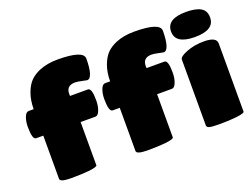

<svg xmlns="http://www.w3.org/2000/svg" viewBox="-116 -1038 1701 1295"><g transform="rotate(-20 734.0 -390.5)"><path d="M493.2 -330.1H386.2V-20Q386.2 -9.3 332 -2Q277.8 3.9 198.2 3.9Q118.2 3.9 118.2 -20V-330.1H66.9Q40 -330.1 40 -420.9Q40 -459.5 51.5 -489.7Q63 -520 82 -520H118.2Q118.2 -583.5 136.7 -634Q155.3 -684.6 184.1 -712.9Q210.9 -738.8 251 -755.9Q309.1 -779.8 382.8 -779.8Q568.8 -779.8 568.8 -719.2Q568.8 -652.8 557.6 -616.5Q546.4 -580.1 524.9 -580.1Q521 -580.1 489.7 -587.2Q458.5 -594.2 441.9 -594.2Q383.3 -594.2 378.9 -543V-520H507.8Q535.2 -520 535.2 -432.1Q535.2 -391.6 523.2 -360.8Q511.2 -330.1 493.2 -330.1ZM1042 -330.1H935.1V-20Q935.1 -9.3 880.9 -2Q826.7 3.9 747.1 3.9Q667 3.9 667 -20V-330.1H616.2Q588.9 -330.1 588.9 -420.9Q588.9 -459.5 600.3 -489.7Q611.8 -520 630.9 -520H667Q667 -583.5 685.5 -634Q704.1 -684.6 732.9 -712.9Q759.8 -738.8 799.8 -755.9Q857.9 -779.8 932.1 -779.8Q1118.2 -779.8 1118.2 -719.2Q1118.2 -652.8 1106.9 -616.5Q1095.7 -580.1 1074.2 -580.1Q1070.3 -580.1 1039.1 -587.2Q1007.8 -594.2 991.2 -594.2Q932.6 -594.2 928.2 -543V-520H1057.1Q1084 -520 1084 -432.1Q1084 -391.6 1072 -360.8Q1060.1 -330.1 1042 -330.1ZM1442.9 -509.8V-20Q1442.9 -9.3 1384.8 -2Q1327.6 3.9 1267.1 3.9Q1209.5 3.9 1190.7 -1.2Q1171.9 -6.3 1171.9 -20V-492.2Q1171.9 -513.7 1228 -535.2Q1283.2 -557.1 1352.1 -557.1Q1442.9 -557.1 1442.9 -509.8ZM1307.1 -785.2Q1376.5 -785.2 1412.4 -764.4Q1448.2 -743.7 1448.2 -694.8Q1448.2 -605 1308.1 -605Q1168 -605 1168 -694.8Q1168 -785.2 1307.1 -785.2Z"/></g></svg>

Font: GGS TheRock Black
Style: Regular
Weight: 900
Designer: Rodrigo Fuenzalida (2012); Goodgame Studios (2014)
Foundry: Rodrigo Fuenzalida,2012;  GGS,2014
Version: Version 1.002 | FøM Mod